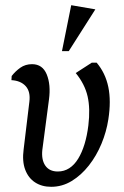

<svg xmlns="http://www.w3.org/2000/svg" viewBox="-20 -707 479 739"><path d="M177 12Q141 12 115.1 -4.9Q89.1 -21.7 76.9 -54.2Q64.8 -86.6 71 -132.5L93 -315.1Q98 -354.1 79 -375.3Q59.9 -396.5 24 -398.5L25 -414.5Q39 -432.7 58.3 -446.4Q77.7 -460 103.4 -460Q143.7 -460 159.9 -420.6Q176.1 -381.1 168.5 -324.1L142.9 -129.9Q138.9 -91.9 154.5 -69.4Q170.2 -46.9 202.5 -46.9Q226.9 -46.9 246.6 -59.6Q266.3 -72.3 280.9 -96.2Q295.5 -120 305.4 -152.5Q315.3 -185 320.1 -224.5Q327.9 -288.9 317.2 -336Q306.4 -383.2 271.5 -425.9L333.4 -465.9H351.9Q385.8 -425.9 396.9 -372.1Q408 -318.3 397 -247.6Q389.6 -199.4 370.4 -153.3Q351.3 -107.3 322 -70Q292.8 -32.8 256.1 -10.4Q219.4 12 177 12ZM218.5 -510.1 254.1 -687 347 -671 244.6 -510.1Z"/></svg>

Font: Ancizar Serif Light
Style: Italic
Weight: 300
Italic angle: -4°
Designer: Cesar Puertas, Viviana Monsalve, Julian Moncada, Julian Prieto, Jose Castro, Felipe Aragon, Mariel Hernandez, Sara Alarc
Version: Version 8.100